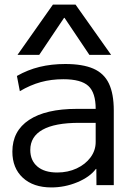

<svg xmlns="http://www.w3.org/2000/svg" viewBox="-20 -810 585 840"><path d="M204.7 10Q125.8 10 79.9 -32.3Q34.1 -74.5 34.1 -146.7Q34.1 -237.1 107.3 -285.4Q180.5 -333.7 316.2 -333.7H398.6Q398.6 -404.6 366.5 -434Q334.4 -463.4 257 -463.4Q204.2 -463.4 158.5 -450.8Q112.7 -438.2 66.8 -411.1L54 -477.7Q101.1 -504.6 153.1 -517.3Q205.1 -530 265.7 -530Q341.6 -530 388.4 -509.7Q435.2 -489.3 456.5 -444.5Q477.8 -399.7 477.8 -326.5V0H402L401.5 -70.8H399.4Q373 -35.5 318.3 -12.7Q263.6 10 204.7 10ZM230.2 -55.3Q277 -55.3 315.3 -73.1Q353.6 -91 376.1 -121.4Q398.6 -151.8 398.6 -189V-272.6H326.3Q220.1 -272.6 166.3 -242.5Q112.5 -212.4 112.5 -153.9Q112.5 -108.2 143.3 -81.7Q174.1 -55.3 230.2 -55.3ZM56.6 -570 211.6 -790H310.4L466.1 -570H371L262.3 -731.9H260.3L151.7 -570Z"/></svg>

Font: M PLUS 2 Thin
Style: Regular
Weight: 100
Designer: Coji Morishita
Foundry: UNDERFOREST DESIGN
Version: Version 1.001